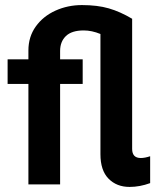

<svg xmlns="http://www.w3.org/2000/svg" viewBox="-20 -727 636 757"><path d="M376 -119V-593Q342 -607 310 -607Q263 -607 240 -585Q217 -563 217 -526V-493H306V-396H217V0H92V-396H10V-493H92V-528Q92 -582 121 -622.5Q150 -663 198.5 -685Q247 -707 303 -707Q364 -707 409 -694Q454 -681 501 -653V-140Q501 -104 535 -104Q551 -104 572 -111V-5Q531 10 491 10Q440 10 408 -22.5Q376 -55 376 -119Z"/></svg>

Font: Hanken Grotesk
Style: Bold
Weight: 700
Designer: Alfredo Marco Pradil
Foundry: Hanken Design Co.
Version: Version 3.014